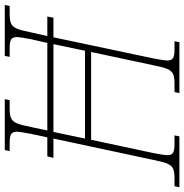

<svg xmlns="http://www.w3.org/2000/svg" viewBox="-22 -750 754 785"><g transform="rotate(-90 354.5 -357.0)"><path d="M727 -714 723 -694H690Q664 -694 651 -688Q638 -682 630.5 -664.5Q623 -647 615 -606L600 -540H680L675 -515H595L509 -108Q500 -61 500 -51Q500 -32 510 -26Q520 -20 546 -20H579L575 0H367L371 -20H406Q432 -20 445 -26Q458 -32 465.5 -49.5Q473 -67 481 -108L535 -361H176L122 -108Q113 -61 113 -51Q113 -32 123 -26Q133 -20 159 -20H194L190 0H-18L-14 -20H19Q45 -20 58 -26Q71 -32 78.5 -49.5Q86 -67 94 -108L181 -515H102L108 -540H186L200 -606Q209 -653 209 -663Q209 -682 199 -688Q189 -694 163 -694H130L134 -714H342L338 -694H303Q277 -694 264 -688Q251 -682 243.5 -664.5Q236 -647 228 -606L214 -540H572L587 -606Q596 -653 596 -663Q596 -682 586 -688Q576 -694 550 -694H515L519 -714ZM567 -515H208L181 -386H540Z"/></g></svg>

Font: Noto Serif NarrowThin
Style: Italic
Weight: 250
Width: 4
Italic angle: -12°
Designer: Monotype Design Team
Foundry: Monotype Imaging Inc.
Version: Version 1.001